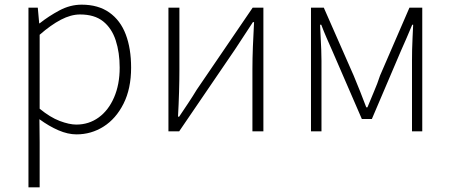

<svg xmlns="http://www.w3.org/2000/svg" viewBox="-20 -563 1932 823"><path d="M102 240V-530H142L148 -463H150Q189 -494 235 -518.5Q281 -543 330 -543Q401 -543 448.5 -509.5Q496 -476 519 -415.5Q542 -355 542 -273Q542 -183 509.5 -118.5Q477 -54 424 -20.5Q371 13 308 13Q271 13 230.5 -4.5Q190 -22 149 -52L150 46V240ZM307 -29Q361 -29 403 -59.5Q445 -90 469 -145.5Q493 -201 493 -273Q493 -338 476 -390Q459 -442 422 -471.5Q385 -501 323 -501Q284 -501 241 -478.5Q198 -456 150 -414V-97Q195 -60 236 -44.5Q277 -29 307 -29Z M702 0V-530H749V-263Q749 -220 747.5 -168Q746 -116 743 -63H748Q765 -88 786.5 -120.5Q808 -153 823 -178L1063 -530H1109V0H1062V-267Q1062 -311 1064 -363Q1066 -415 1069 -468H1064Q1048 -443 1026 -410Q1004 -377 988 -352L748 0Z M1313 0V-530H1368L1496 -239Q1510 -205 1523.5 -171.5Q1537 -138 1550 -103H1555Q1569 -138 1583.5 -171.5Q1598 -205 1609 -239L1735 -530H1790V0H1746V-303Q1746 -324 1746.5 -350Q1747 -376 1748.5 -403.5Q1750 -431 1751 -457H1747Q1735 -428 1723 -400.5Q1711 -373 1699 -346L1574 -53H1531L1404 -346Q1392 -373 1380 -400.5Q1368 -428 1357 -457H1352Q1353 -431 1354.5 -403.5Q1356 -376 1357 -350Q1358 -324 1358 -303V0Z"/></svg>

Font: Noto Sans KR ExtraLight
Style: Regular
Weight: 250
Designer: Ryoko NISHIZUKA  (kana, bopomofo & ideographs); Paul D. Hunt (Latin, Greek & Cyrillic); Sandoll Communications , Soo-you
Foundry: Adobe
Version: Version 2.004-H2;hotconv 1.0.118;makeotfexe 2.5.65603